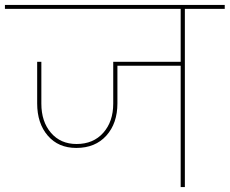

<svg xmlns="http://www.w3.org/2000/svg" viewBox="-55 -760 933 780"><path d="M858 -724H696V0H679V-493H422V-340Q422 -259 377 -209Q332 -159 255 -159Q182 -159 139 -209Q96 -259 96 -340V-509H113V-339Q113 -266 152 -220.5Q191 -175 256 -175Q324 -175 364.5 -220.5Q405 -266 405 -339V-509H679V-724H-35V-740H858Z"/></svg>

Font: Fz Poppins Thin
Style: Regular
Weight: 100
Designer: Ninad Kale (Devanagari), Jonny Pinhorn (Latin)
Foundry: Indian Type Foundry
Version: Vit hóa bi Vntype.Com & FontZin.Com